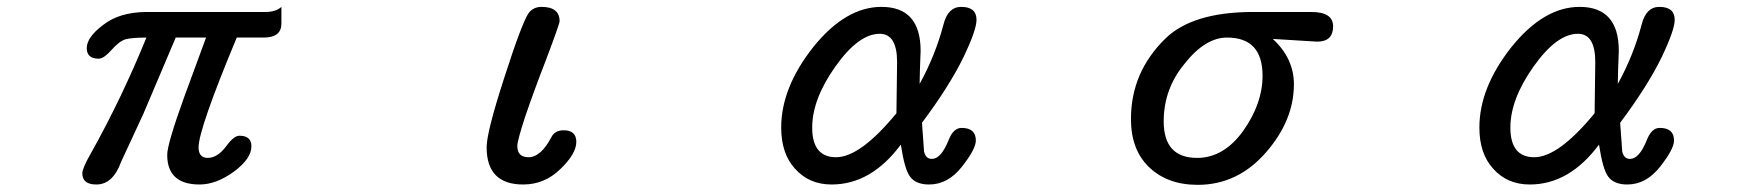

<svg xmlns="http://www.w3.org/2000/svg" viewBox="-20 -507 5040 550"><path d="M215.8 -10.7Q215.8 -25.4 241.2 -69.3Q329.1 -226.6 399.4 -399.4Q359.4 -399.4 339.8 -394.5Q321.3 -388.7 299.8 -364.3Q277.3 -338.9 262.7 -338.9Q228.5 -338.9 228.5 -369.1Q228.5 -400.4 275.4 -435.5Q321.3 -471.7 397.5 -472.7H740.2Q770.5 -472.7 786.1 -487.3Q786.1 -472.7 786.1 -439.5Q786.1 -399.4 735.4 -399.4H658.2Q548.8 -136.7 548.8 -85Q548.8 -54.7 575.2 -54.7Q602.5 -54.7 627 -86.9Q649.4 -118.2 666 -118.2Q700.2 -118.2 700.2 -87.9Q700.2 -52.7 650.4 -15.6Q599.6 21.5 551.8 21.5Q459 21.5 459 -63.5Q459 -94.7 507.8 -229.5L570.3 -399.4H483.4L390.6 -180.7L327.1 -43.9Q303.7 21.5 255.9 21.5Q215.8 21.5 215.8 -10.7Z M1374 -85Q1374 -128.9 1424.8 -285.2Q1475.6 -443.4 1495.1 -470.7Q1508.8 -487.3 1531.2 -487.3Q1583 -487.3 1583 -446.3Q1583 -438.5 1543.9 -335Q1510.7 -250 1483.4 -169.9Q1461.9 -103.5 1461.9 -88.9Q1461.9 -56.6 1494.1 -56.6Q1529.3 -56.6 1559.6 -114.3Q1569.3 -133.8 1594.7 -133.8Q1630.9 -133.8 1630.9 -100.6Q1630.9 -66.4 1585 -22.5Q1540 21.5 1478.5 21.5Q1374 21.5 1374 -85Z M2256.8 -24.4Q2217.8 -67.4 2217.8 -141.6Q2217.8 -255.9 2309.6 -372.1Q2402.3 -487.3 2504.9 -487.3Q2617.2 -487.3 2617.2 -361.3L2615.2 -306.6L2614.3 -266.6Q2659.2 -347.7 2682.6 -436.5Q2695.3 -487.3 2733.4 -487.3Q2777.3 -487.3 2777.3 -450.2Q2777.3 -420.9 2739.3 -341.8Q2699.2 -259.8 2621.1 -155.3L2627 -73.2Q2631.8 -51.8 2649.4 -51.8Q2675.8 -51.8 2697.3 -105.5Q2710.9 -140.6 2734.4 -140.6Q2775.4 -140.6 2775.4 -104.5Q2775.4 -80.1 2735.4 -29.3Q2695.3 21.5 2641.6 21.5Q2603.5 21.5 2586.9 -1Q2571.3 -21.5 2560.5 -92.8Q2475.6 21.5 2362.3 21.5Q2296.9 21.5 2256.8 -24.4ZM2547.9 -182.6 2549.8 -329.1Q2549.8 -410.2 2500 -410.2Q2439.5 -410.2 2373 -316.4Q2306.6 -222.7 2306.6 -141.6Q2306.6 -56.6 2375 -56.6Q2444.3 -56.6 2547.9 -182.6Z M3271.5 -28.3Q3219.7 -78.1 3219.7 -166Q3219.7 -300.8 3319.3 -397.5Q3396.5 -471.7 3565.4 -472.7H3736.3Q3798.8 -472.7 3798.8 -431.6Q3798.8 -387.7 3752.9 -387.7L3626 -395.5Q3686.5 -339.8 3686.5 -265.6Q3686.5 -162.1 3606.4 -70.3Q3525.4 22.5 3411.1 22.5Q3324.2 22.5 3271.5 -28.3ZM3541 -131.8Q3596.7 -210 3596.7 -290Q3596.7 -399.4 3495.1 -399.4Q3432.6 -399.4 3374 -325.2Q3313.5 -252.9 3313.5 -159.2Q3313.5 -54.7 3409.2 -54.7Q3485.4 -54.7 3541 -131.8Z M4256.8 -24.4Q4217.8 -67.4 4217.8 -141.6Q4217.8 -255.9 4309.6 -372.1Q4402.3 -487.3 4504.9 -487.3Q4617.2 -487.3 4617.2 -361.3L4615.2 -306.6L4614.3 -266.6Q4659.2 -347.7 4682.6 -436.5Q4695.3 -487.3 4733.4 -487.3Q4777.3 -487.3 4777.3 -450.2Q4777.3 -420.9 4739.3 -341.8Q4699.2 -259.8 4621.1 -155.3L4627 -73.2Q4631.8 -51.8 4649.4 -51.8Q4675.8 -51.8 4697.3 -105.5Q4710.9 -140.6 4734.4 -140.6Q4775.4 -140.6 4775.4 -104.5Q4775.4 -80.1 4735.4 -29.3Q4695.3 21.5 4641.6 21.5Q4603.5 21.5 4586.9 -1Q4571.3 -21.5 4560.5 -92.8Q4475.6 21.5 4362.3 21.5Q4296.9 21.5 4256.8 -24.4ZM4547.9 -182.6 4549.8 -329.1Q4549.8 -410.2 4500 -410.2Q4439.5 -410.2 4373 -316.4Q4306.6 -222.7 4306.6 -141.6Q4306.6 -56.6 4375 -56.6Q4444.3 -56.6 4547.9 -182.6Z"/></svg>

Font: YuPearl-Regular
Style: Regular
Weight: 400
Designer: Max Yao
Foundry: Max-Everyday
Version: Version 1.011; ttfautohint (v1.8.3)